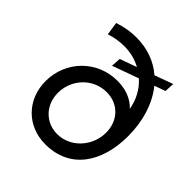

<svg xmlns="http://www.w3.org/2000/svg" viewBox="-214 -944 1106 1106"><g transform="rotate(45 338.5 -391.5)"><path d="M329 12C531 12 634 -146 634 -359C634 -477 601 -590 535 -671L602 -695L605 -755L493 -714C434 -765 358 -795 264 -795C221 -795 174 -788 124 -771L136 -691C175 -704 215 -710 253 -710C302 -710 348 -698 388 -676L285 -639L281 -580L442 -638C488 -597 519 -540 529 -477C486 -524 424 -541 365 -541C200 -541 73 -411 73 -247C73 -97 181 12 329 12ZM171 -249C171 -359 256 -451 367 -451C466 -451 530 -378 530 -283C530 -174 445 -78 336 -78C243 -78 171 -149 171 -249Z"/></g></svg>

Font: Mluvka Medium
Style: Italic
Weight: 500
Italic angle: -8°
Designer: Modified by Jiří Krblich, Original typeface by Gumpita Rahayu
Foundry: Gumpita Rahayu & Jiří Krblich
Version: Version 2.000;Glyphs 3.1.1 (3134)